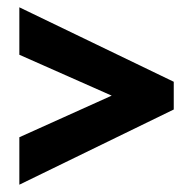

<svg xmlns="http://www.w3.org/2000/svg" viewBox="-20 -622 525 526"><path d="M33 -246 286 -360 33 -472V-602L456 -398V-322L33 -116Z"/></svg>

Font: Noto Sans Myanmar UI ExtraCondensed ExtraBold
Style: Regular
Weight: 800
Width: 2
Designer: Monotype Design Team
Foundry: Monotype Imaging Inc.
Version: Version 2.103; ttfautohint (v1.8.4.7-5d5b)